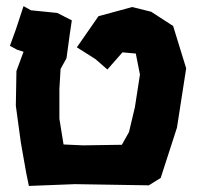

<svg xmlns="http://www.w3.org/2000/svg" viewBox="-20 -613 651 633"><path d="M57.6 -592.8 32.2 -515.6 12.7 -461.9 36.1 -449.2 57.6 -442.4 34.2 -378.9 32.2 -264.6 48.8 -142.6 66.4 -43 75.2 0 227.5 -5.9 470.7 -2 509.8 -26.4 563.5 -192.4 593.8 -387.7 550.8 -527.3 478.5 -574.2 416 -589.8 304.7 -559.6 233.4 -457 294.9 -418 334 -383.8 383.8 -440.4 427.7 -436.5 441.4 -367.2 424.8 -259.8 405.3 -177.7 381.8 -135.7 253.9 -133.8 189.5 -136.7 175.8 -221.7V-319.3L179.7 -385.7L199.2 -420.9L210 -500L216.8 -545.9L168.9 -570.3L82 -579.1Z"/></svg>

Font: MaokenAssortedSans-TC
Style: Regular
Weight: 500
Version: Version 0.83